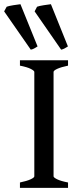

<svg xmlns="http://www.w3.org/2000/svg" viewBox="-63 -906 391 926"><path d="M33.2 0V-25.9Q65.9 -32.7 84.2 -41Q102.5 -49.3 102.5 -55.7V-559.1Q102.5 -564.9 85.4 -573.7Q68.4 -582.5 33.2 -589.4V-615.2H265.1V-589.4Q231.9 -582.5 213.6 -574.2Q195.3 -565.9 195.3 -559.1V-55.7Q195.3 -49.8 212.6 -41.3Q230 -32.7 265.1 -25.9V0ZM-43 -851.1 -30.8 -873.5Q-20.5 -877.4 1.5 -880.9Q23.4 -884.3 35.6 -885.7L118.2 -682.1Q108.9 -676.3 101.6 -672.1Q94.2 -668 85.4 -666.5ZM104 -851.1 115.7 -873.5Q126 -877.4 148.2 -880.9Q170.4 -884.3 182.6 -885.7L264.6 -682.1Q255.4 -676.3 247.8 -672.1Q240.2 -668 231.9 -666.5Z"/></svg>

Font: Gentium Book Plus
Style: Regular
Weight: 400
Designer: Victor Gaultney, Annie Olsen, Iska Routamaa, Becca Hirsbrunner
Foundry: SIL International
Version: Version 6.101